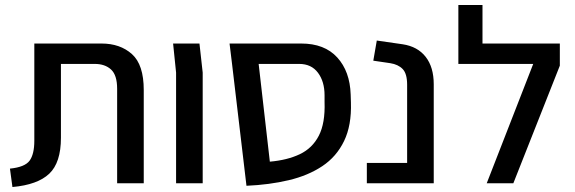

<svg xmlns="http://www.w3.org/2000/svg" viewBox="-20 -737 2311 772"><path d="M30 15 20 -59Q80 -65 99 -91Q118 -117 118 -171V-562H388Q463 -562 510.5 -519.5Q558 -477 558 -375V0H451V-380Q451 -435 426.5 -457.5Q402 -480 361 -480H225V-183Q225 -83 178 -38.5Q131 6 30 15Z M688 0V-445L676 -562H782L795 -445V0Z M971 10 913 -480 903 -562H1191Q1285 -562 1336 -506Q1387 -450 1390 -357L1391 -325Q1394 -233 1363.5 -170Q1333 -107 1276 -69Q1219 -31 1141 -12.5Q1063 6 971 10ZM1183 -480H1020L1065 -87Q1135 -93 1185.5 -117Q1236 -141 1262 -191.5Q1288 -242 1285 -327V-354Q1285 -409 1258.5 -444.5Q1232 -480 1183 -480Z M1455 0V-82H1617V-396Q1617 -441 1599 -459.5Q1581 -478 1549 -483L1481 -493L1495 -574L1599 -559Q1659 -550 1691.5 -508.5Q1724 -467 1724 -398V0Z M1937 0 2124 -480H1823V-717H1920V-562H2231V-473L2044 0Z"/></svg>

Font: Assistant SemiBold
Style: Regular
Weight: 600
Designer: Hebrew By Ben Nathan, Latin by Paul Hunt
Version: Version 3.000